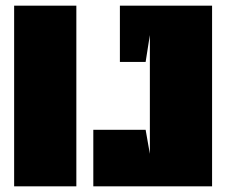

<svg xmlns="http://www.w3.org/2000/svg" viewBox="-20 -659 800 679"><path d="M510 -115V-535L495 -440H404V-639H730V0H310V-200H495ZM30 0V-639H250V0Z"/></svg>

Font: Banana Brick
Style: Regular
Weight: 400
Designer: artmaker
Foundry: artmaker
Version: Version 4.000 2011 initial release